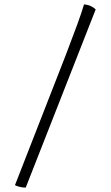

<svg xmlns="http://www.w3.org/2000/svg" viewBox="-20 -766 504 873"><path d="M97 87Q82 87 69 83.5Q56 80 48 76L278 -513Q308 -591 330.5 -652.5Q353 -714 362 -746Q383 -744 396.5 -736.5Q410 -729 415 -723Z"/></svg>

Font: Texturina ExtraLight
Style: Regular
Weight: 200
Designer: Guillermo Torres Carreño
Foundry: Omnibus-Type
Version: Version 1.002; ttfautohint (v1.8.3)